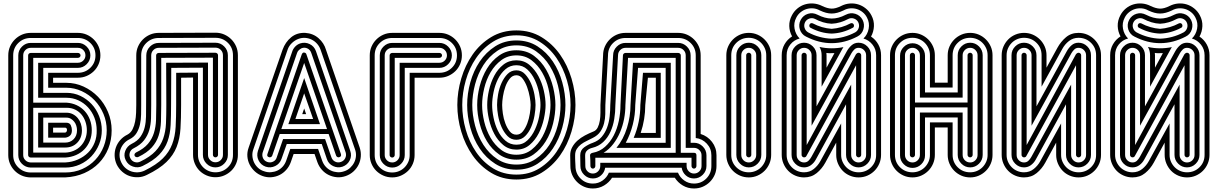

<svg xmlns="http://www.w3.org/2000/svg" viewBox="-20 -881 6925 1092"><path d="M27 -566Q27 -593 37 -616Q47 -639 64.5 -656.5Q82 -674 105 -684Q128 -694 155 -694H423Q450 -694 473 -684Q496 -674 513.5 -656.5Q531 -639 541 -616Q551 -593 551 -566Q551 -540 541 -516.5Q531 -493 513.5 -476Q496 -459 473 -449Q450 -439 423 -439H282V-410H357Q409 -410 455.5 -388.5Q502 -367 537.5 -330.5Q573 -294 594 -244.5Q615 -195 615 -140Q615 -84 596 -36.5Q577 11 542.5 46.5Q508 82 459.5 103.5Q411 125 351 128H151Q125 127 102.5 117Q80 107 63 89.5Q46 72 36.5 49.5Q27 27 27 1ZM55 1Q55 42 83.5 70.5Q112 99 153 100H351Q404 100 447.5 80.5Q491 61 522 28Q553 -5 570 -48.5Q587 -92 587 -140Q587 -189 568.5 -233Q550 -277 518.5 -310Q487 -343 445 -362.5Q403 -382 357 -382H254V-467H423Q465 -467 494 -495.5Q523 -524 523 -566Q523 -608 494 -636.5Q465 -665 423 -665H155Q113 -665 84 -636.5Q55 -608 55 -566ZM84 -566Q84 -595 105 -616Q126 -637 155 -637H423Q452 -637 473 -616Q494 -595 494 -566Q494 -537 473 -516Q452 -495 423 -495H226V-353H358Q401 -353 437.5 -335.5Q474 -318 501 -289Q528 -260 543.5 -221Q559 -182 559 -140Q559 -98 543.5 -60Q528 -22 500.5 7.5Q473 37 434.5 54.5Q396 72 351 72H154Q125 71 104.5 50.5Q84 30 84 1ZM112 1Q112 18 124 30Q136 42 154 43H351Q390 41 423.5 26Q457 11 481 -13Q505 -37 518 -69.5Q531 -102 530 -140Q530 -178 517 -211.5Q504 -245 480.5 -270.5Q457 -296 425.5 -310.5Q394 -325 358 -325H197V-524H423Q441 -524 453.5 -536.5Q466 -549 466 -566Q466 -584 453.5 -596.5Q441 -609 423 -609H155Q137 -609 124.5 -596.5Q112 -584 112 -566ZM169 -297H359Q390 -295 416.5 -282.5Q443 -270 462 -249Q481 -228 491.5 -200Q502 -172 502 -140Q502 -108 491 -80.5Q480 -53 460.5 -32.5Q441 -12 413 0.5Q385 13 351 15H155Q149 15 144.5 11Q140 7 140 1V-566Q140 -572 144.5 -576Q149 -580 155 -580H423Q429 -580 433.5 -576Q438 -572 438 -566Q438 -560 433.5 -556Q429 -552 423 -552H169ZM169 -268V-13H351Q377 -14 399.5 -23.5Q422 -33 438.5 -50Q455 -67 464.5 -90Q474 -113 474 -140Q474 -165 466 -188.5Q458 -212 443.5 -229.5Q429 -247 407.5 -257.5Q386 -268 359 -268ZM357 -240Q378 -240 394.5 -231.5Q411 -223 422.5 -209Q434 -195 440 -177Q446 -159 446 -140Q446 -97 419.5 -69.5Q393 -42 351 -42H197V-240ZM226 -212V-70H351Q380 -70 399 -89.5Q418 -109 418 -140Q418 -153 414 -166Q410 -179 402 -189Q394 -199 383 -205.5Q372 -212 358 -212ZM357 -183Q376 -183 382.5 -169Q389 -155 389 -140Q389 -120 378.5 -110Q368 -100 351 -98H254V-183ZM282 -155V-127H351Q356 -128 358.5 -132.5Q361 -137 361 -142Q361 -147 358.5 -151Q356 -155 350 -155Z M1010 -284Q1010 -209 1006.5 -150.5Q1003 -92 984.5 -45Q966 2 926.5 40.5Q887 79 815 114Q791 126 766 127Q741 128 718 120.5Q695 113 675.5 96Q656 79 644 55Q633 31 632 6Q631 -19 639 -42Q647 -65 663.5 -84Q680 -103 704 -115L706 -116Q724 -126 734 -146Q744 -166 748.5 -190Q753 -214 754 -239Q755 -264 755 -284V-566Q755 -593 765 -616Q775 -639 792.5 -656.5Q810 -674 833 -684Q856 -694 883 -694L1205 -695Q1232 -695 1255 -685Q1278 -675 1295.5 -657.5Q1313 -640 1323 -617Q1333 -594 1333 -567V0Q1333 26 1323 49.5Q1313 73 1295.5 90Q1278 107 1255 117Q1232 127 1205 127Q1179 127 1155.5 117Q1132 107 1115 90Q1098 73 1088 49.5Q1078 26 1078 0V-440L1010 -439ZM883 -665Q841 -665 812 -636.5Q783 -608 783 -566V-284Q783 -258 782.5 -229Q782 -200 776 -173Q770 -146 756.5 -124Q743 -102 717 -89Q698 -80 685 -65Q672 -50 665.5 -32Q659 -14 660 5.5Q661 25 670 43Q679 62 694 75Q709 88 727 94Q745 100 764.5 99Q784 98 803 89Q870 56 906 20Q942 -16 959 -60.5Q976 -105 979 -160Q982 -215 982 -284V-467L1106 -468V0Q1106 21 1114 39Q1122 57 1135.5 70.5Q1149 84 1167 91.5Q1185 99 1205 99Q1247 99 1276 70.5Q1305 42 1305 0V-567Q1305 -609 1276 -637.5Q1247 -666 1205 -666ZM953 -284Q953 -221 950.5 -170Q948 -119 933 -77Q918 -35 885 -1Q852 33 791 63Q765 76 736.5 66.5Q708 57 695 30Q682 4 692.5 -23Q703 -50 729 -63Q762 -79 779 -103.5Q796 -128 803 -157Q810 -186 810.5 -218.5Q811 -251 811 -284L812 -566Q812 -595 833 -616Q854 -637 883 -637L1205 -638Q1234 -638 1255 -617Q1276 -596 1276 -567V0Q1276 29 1255 50Q1234 71 1205 71Q1176 71 1155 50Q1134 29 1134 0V-496L954 -495ZM883 -609Q865 -609 852.5 -596.5Q840 -584 840 -566V-284Q840 -245 839 -209Q838 -173 829 -141.5Q820 -110 799.5 -83.5Q779 -57 741 -38Q724 -30 718.5 -13.5Q713 3 721 18Q729 35 745.5 40.5Q762 46 778 38Q834 11 864 -21Q894 -53 908 -92.5Q922 -132 924 -179.5Q926 -227 926 -284L925 -524L1163 -525V0Q1163 17 1175.5 29.5Q1188 42 1205 42Q1223 42 1235.5 29.5Q1248 17 1248 0V-567Q1248 -585 1235.5 -597.5Q1223 -610 1205 -610ZM868 -566Q868 -572 872.5 -576Q877 -580 883 -580L1205 -581Q1211 -581 1215.5 -577Q1220 -573 1220 -567V0Q1220 6 1215.5 10Q1211 14 1205 14Q1200 14 1195.5 10Q1191 6 1191 0V-553L897 -552V-284Q897 -233 895.5 -189.5Q894 -146 882 -109Q870 -72 843 -42Q816 -12 766 12Q761 14 755 12.5Q749 11 746 6Q741 -6 754 -14Q798 -35 821.5 -63Q845 -91 855.5 -125Q866 -159 867.5 -199Q869 -239 869 -284Z M2026 -41Q2034 -16 2032 9Q2030 34 2019.5 55.5Q2009 77 1990.5 94Q1972 111 1947 120Q1922 129 1897 127Q1872 125 1850 114.5Q1828 104 1811 85Q1794 66 1785 41L1769 -5H1650L1634 41Q1625 66 1608 85Q1591 104 1569.5 114.5Q1548 125 1523 127Q1498 129 1473 120Q1448 111 1429.5 94Q1411 77 1400 55.5Q1389 34 1387 9Q1385 -16 1394 -41L1587 -598Q1603 -642 1636 -669Q1669 -696 1716 -694Q1761 -691 1792 -663.5Q1823 -636 1834 -598ZM1803 -599Q1796 -618 1783 -632.5Q1770 -647 1753 -655.5Q1736 -664 1716.5 -665.5Q1697 -667 1678 -660Q1658 -653 1640.5 -636.5Q1623 -620 1616 -599L1421 -32Q1414 -13 1415.5 6.5Q1417 26 1425 43Q1433 60 1447.5 73.5Q1462 87 1482 93Q1501 100 1521 98.5Q1541 97 1558 89Q1575 81 1588 66.5Q1601 52 1608 32L1631 -34H1789L1812 32Q1819 52 1832 66.5Q1845 81 1862 89Q1879 97 1898.5 98.5Q1918 100 1938 93Q1957 87 1971.5 73.5Q1986 60 1994.5 43Q2003 26 2004.5 6.5Q2006 -13 1999 -32ZM1710 -264 1721 -232H1699ZM1972 -23Q1982 5 1969 31Q1956 57 1928 67Q1901 76 1874.5 63.5Q1848 51 1839 23L1810 -62H1611L1581 23Q1571 51 1545 63.5Q1519 76 1491 67Q1463 57 1450.5 31Q1438 5 1447 -23L1641 -585Q1646 -602 1658 -615Q1670 -628 1687 -634Q1715 -643 1741 -630.5Q1767 -618 1777 -590ZM1660 -204H1761L1710 -350ZM1750 -581Q1744 -598 1728.5 -605.5Q1713 -613 1696 -607Q1688 -603 1680.5 -596.5Q1673 -590 1670 -581L1474 -14Q1469 3 1476 18.5Q1483 34 1500 40Q1517 46 1533 38.5Q1549 31 1554 14L1590 -90H1829L1865 14Q1871 31 1886.5 38.5Q1902 46 1919 40Q1936 34 1943.5 18.5Q1951 3 1946 -14ZM1710 -437 1800 -175H1620ZM1919 -5Q1923 9 1910 13Q1905 15 1899.5 12.5Q1894 10 1892 5L1849 -119H1571L1528 5Q1526 10 1520.5 12.5Q1515 15 1510 13Q1496 9 1501 -5L1696 -571Q1701 -584 1711 -582Q1721 -580 1723 -571ZM1580 -147H1840L1710 -523Z M2196 -566Q2196 -572 2200.5 -576Q2205 -580 2211 -580H2479Q2485 -580 2489.5 -576Q2494 -572 2494 -566Q2494 -560 2489.5 -556Q2485 -552 2479 -552H2225V1Q2225 7 2220.5 11Q2216 15 2211 15Q2205 15 2200.5 11Q2196 7 2196 1ZM2168 1Q2168 18 2180.5 30.5Q2193 43 2211 43Q2228 43 2240.5 30.5Q2253 18 2253 1V-524H2479Q2497 -524 2509.5 -536.5Q2522 -549 2522 -566Q2522 -584 2509.5 -596.5Q2497 -609 2479 -609H2211Q2193 -609 2180.5 -596.5Q2168 -584 2168 -566ZM2140 -566Q2140 -595 2161 -616Q2182 -637 2211 -637H2479Q2508 -637 2529 -616Q2550 -595 2550 -566Q2550 -537 2529 -516Q2508 -495 2479 -495H2282V1Q2282 30 2261 51Q2240 72 2211 72Q2182 72 2161 51Q2140 30 2140 1ZM2111 1Q2111 43 2140 71.5Q2169 100 2211 100Q2231 100 2249 92.5Q2267 85 2280.5 71.5Q2294 58 2302 40Q2310 22 2310 1V-467H2479Q2521 -467 2550 -495.5Q2579 -524 2579 -566Q2579 -608 2550 -636.5Q2521 -665 2479 -665H2211Q2169 -665 2140 -636.5Q2111 -608 2111 -566ZM2083 -566Q2083 -593 2093 -616Q2103 -639 2120.5 -656.5Q2138 -674 2161 -684Q2184 -694 2211 -694H2479Q2506 -694 2529 -684Q2552 -674 2569.5 -656.5Q2587 -639 2597 -616Q2607 -593 2607 -566Q2607 -540 2597 -516.5Q2587 -493 2569.5 -476Q2552 -459 2529 -449Q2506 -439 2479 -439H2338V1Q2338 27 2328 50.5Q2318 74 2300.5 91Q2283 108 2260 118Q2237 128 2211 128Q2184 128 2161 118Q2138 108 2120.5 91Q2103 74 2093 50.5Q2083 27 2083 1Z M2917 -708Q2997 -708 3059.5 -670Q3122 -632 3165 -571Q3208 -510 3230.5 -434.5Q3253 -359 3253 -284Q3253 -209 3230.5 -133Q3208 -57 3165 3.5Q3122 64 3059.5 102Q2997 140 2917 140Q2836 140 2773.5 102Q2711 64 2668.5 3.5Q2626 -57 2603.5 -132.5Q2581 -208 2581 -284Q2581 -359 2603.5 -435Q2626 -511 2668.5 -571.5Q2711 -632 2773.5 -670Q2836 -708 2917 -708ZM2917 -453Q2895 -453 2879.5 -434Q2864 -415 2854.5 -388.5Q2845 -362 2840.5 -333Q2836 -304 2836 -284Q2836 -264 2840 -235Q2844 -206 2854 -179.5Q2864 -153 2879 -134Q2894 -115 2917 -115Q2939 -115 2954 -134Q2969 -153 2979 -179.5Q2989 -206 2993.5 -235Q2998 -264 2998 -284Q2998 -301 2993 -329.5Q2988 -358 2978 -385.5Q2968 -413 2953 -433Q2938 -453 2917 -453ZM2917 -680Q2842 -680 2784.5 -644Q2727 -608 2688 -551Q2649 -494 2629 -423.5Q2609 -353 2609 -284Q2609 -214 2629 -143.5Q2649 -73 2688 -16Q2727 41 2784.5 76.5Q2842 112 2917 112Q2991 112 3048.5 76Q3106 40 3145 -17Q3184 -74 3204.5 -144.5Q3225 -215 3225 -284Q3225 -353 3204.5 -423.5Q3184 -494 3145 -551Q3106 -608 3048.5 -644Q2991 -680 2917 -680ZM2917 -481Q2946 -481 2966.5 -459Q2987 -437 3000.5 -406Q3014 -375 3020 -341.5Q3026 -308 3026 -284Q3026 -258 3020 -223.5Q3014 -189 3001 -158.5Q2988 -128 2967 -107Q2946 -86 2917 -86Q2887 -86 2866.5 -107Q2846 -128 2832.5 -158.5Q2819 -189 2813 -223Q2807 -257 2807 -284Q2807 -311 2813 -345Q2819 -379 2832.5 -409Q2846 -439 2866.5 -460Q2887 -481 2917 -481ZM2917 -651Q2985 -651 3037 -617.5Q3089 -584 3124.5 -531Q3160 -478 3178 -412.5Q3196 -347 3196 -284Q3196 -221 3178 -155.5Q3160 -90 3124.5 -36.5Q3089 17 3037 50.5Q2985 84 2917 84Q2849 84 2796.5 50.5Q2744 17 2708.5 -36Q2673 -89 2655 -154.5Q2637 -220 2637 -284Q2637 -348 2655 -413Q2673 -478 2708.5 -531Q2744 -584 2796.5 -617.5Q2849 -651 2917 -651ZM2917 -510Q2881 -510 2854.5 -487Q2828 -464 2811.5 -430Q2795 -396 2787 -356.5Q2779 -317 2779 -284Q2779 -251 2787 -211.5Q2795 -172 2811.5 -138Q2828 -104 2854.5 -81Q2881 -58 2917 -58Q2954 -58 2980 -83Q3006 -108 3022.5 -144Q3039 -180 3046.5 -218.5Q3054 -257 3054 -284Q3054 -314 3046 -353Q3038 -392 3021.5 -427Q3005 -462 2979 -486Q2953 -510 2917 -510ZM2917 -623Q2855 -623 2808 -591.5Q2761 -560 2729.5 -511Q2698 -462 2682 -401.5Q2666 -341 2666 -284Q2666 -227 2682 -166.5Q2698 -106 2729.5 -57Q2761 -8 2808 23.5Q2855 55 2917 55Q2979 55 3026 23.5Q3073 -8 3104.5 -57Q3136 -106 3152 -166.5Q3168 -227 3168 -284Q3168 -336 3153 -395.5Q3138 -455 3107 -505.5Q3076 -556 3028.5 -589.5Q2981 -623 2917 -623ZM2917 -538Q2960 -538 2991 -512Q3022 -486 3042.5 -447.5Q3063 -409 3073 -365Q3083 -321 3083 -284Q3083 -250 3073.5 -206Q3064 -162 3044 -123Q3024 -84 2992.5 -57Q2961 -30 2917 -30Q2874 -30 2842.5 -56Q2811 -82 2791 -120Q2771 -158 2761 -202.5Q2751 -247 2751 -284Q2751 -323 2761 -367.5Q2771 -412 2791 -450Q2811 -488 2842.5 -513Q2874 -538 2917 -538ZM2917 -595Q2975 -595 3017 -563.5Q3059 -532 3086 -485Q3113 -438 3126 -384Q3139 -330 3139 -284Q3139 -233 3125.5 -178Q3112 -123 3084 -77.5Q3056 -32 3014.5 -2.5Q2973 27 2917 27Q2861 27 2819 -2.5Q2777 -32 2749.5 -77.5Q2722 -123 2708 -178Q2694 -233 2694 -284Q2694 -335 2708 -390Q2722 -445 2749.5 -490.5Q2777 -536 2819 -565.5Q2861 -595 2917 -595ZM2917 -566Q2868 -566 2831.5 -539Q2795 -512 2770.5 -470.5Q2746 -429 2734 -379Q2722 -329 2722 -284Q2722 -239 2734 -189Q2746 -139 2770 -97.5Q2794 -56 2830.5 -28.5Q2867 -1 2917 -1Q2968 -1 3005 -31Q3042 -61 3065.5 -104.5Q3089 -148 3100 -197Q3111 -246 3111 -284Q3111 -327 3099.5 -376.5Q3088 -426 3064 -468Q3040 -510 3003.5 -538Q2967 -566 2917 -566Z M3223 2Q3223 -23 3234.5 -44Q3246 -65 3264.5 -81.5Q3283 -98 3306.5 -110.5Q3330 -123 3355 -133Q3371 -139 3379.5 -156Q3388 -173 3391.5 -195Q3395 -217 3395 -240.5Q3395 -264 3395 -284L3410 -566Q3410 -593 3420 -616Q3430 -639 3447.5 -656.5Q3465 -674 3488 -684Q3511 -694 3538 -694H3837Q3864 -694 3887 -684Q3910 -674 3927.5 -656.5Q3945 -639 3955 -616Q3965 -593 3965 -566V-119Q4004 -107 4029.5 -74Q4055 -41 4055 2V63Q4055 90 4045 113Q4035 136 4017.5 153.5Q4000 171 3977 181Q3954 191 3927 191Q3892 191 3863.5 174Q3835 157 3818 130H3461Q3444 157 3415.5 174Q3387 191 3352 191Q3325 191 3302 181Q3279 171 3261.5 153.5Q3244 136 3234 113Q3224 90 3224 63ZM3650 -284Q3650 -203 3624 -125H3710V-439H3665ZM3253 63Q3253 105 3281.5 134Q3310 163 3352 163Q3383 163 3407.5 145.5Q3432 128 3443 101H3836Q3847 128 3871.5 145.5Q3896 163 3927 163Q3969 163 3997.5 134Q4026 105 4026 63V2Q4026 -36 4000 -64Q3974 -92 3937 -96V-566Q3937 -608 3908 -636.5Q3879 -665 3837 -665H3538Q3496 -665 3467 -636.5Q3438 -608 3438 -566L3423 -284Q3423 -259 3422.5 -232Q3422 -205 3415.5 -179.5Q3409 -154 3394.5 -132.5Q3380 -111 3352 -97Q3335 -88 3317 -79.5Q3299 -71 3284.5 -60Q3270 -49 3260.5 -34Q3251 -19 3251 2Q3251 5 3251 8Q3251 11 3251 17Q3251 23 3251.5 34Q3252 45 3253 63ZM3738 -97H3584Q3603 -141 3612.5 -188.5Q3622 -236 3622 -284L3637 -467H3738ZM3280 2Q3280 -27 3303 -43.5Q3326 -60 3352 -69Q3383 -80 3402.5 -103Q3422 -126 3433 -156Q3444 -186 3447.5 -219.5Q3451 -253 3451 -284L3467 -566Q3467 -595 3488 -616Q3509 -637 3538 -637H3837Q3866 -637 3887 -616Q3908 -595 3908 -566V-69H3927Q3956 -69 3977 -48Q3998 -27 3998 2V63Q3998 92 3977 113Q3956 134 3927 134Q3900 134 3880.5 116.5Q3861 99 3857 73H3422Q3418 99 3398.5 116.5Q3379 134 3352 134Q3323 134 3302 113Q3281 92 3281 63ZM3593 -284Q3593 -228 3579 -172.5Q3565 -117 3539 -69H3766V-495H3609ZM3309 63Q3309 81 3321.5 93.5Q3334 106 3352 106Q3369 106 3381.5 93.5Q3394 81 3394 63V45H3885V63Q3885 81 3897.5 93.5Q3910 106 3927 106Q3945 106 3957.5 93.5Q3970 81 3970 63V2Q3970 -15 3957.5 -27.5Q3945 -40 3927 -40H3880V-566Q3880 -584 3867.5 -596.5Q3855 -609 3837 -609H3538Q3520 -609 3507.5 -596.5Q3495 -584 3495 -566L3480 -284Q3480 -244 3473.5 -204Q3467 -164 3451.5 -130.5Q3436 -97 3410.5 -73Q3385 -49 3348 -40Q3331 -36 3319.5 -25.5Q3308 -15 3308 2Q3308 3 3308 5Q3308 7 3308 13Q3308 19 3308.5 31Q3309 43 3309 63ZM3795 -40H3486Q3526 -89 3546 -154Q3566 -219 3566 -284L3580 -524H3795ZM3338 63Q3338 42 3337.5 30Q3337 18 3336.5 12Q3336 6 3336 4.5Q3336 3 3336 2Q3336 -4 3340.5 -7.5Q3345 -11 3351 -12Q3391 -19 3421 -46Q3451 -73 3470.5 -110.5Q3490 -148 3499.5 -193.5Q3509 -239 3509 -284L3523 -566Q3523 -572 3527.5 -576Q3532 -580 3538 -580H3837Q3843 -580 3847.5 -576Q3852 -572 3852 -566V-12H3927Q3941 -12 3941 2V63Q3941 69 3937 73.5Q3933 78 3927 78Q3921 78 3917 73.5Q3913 69 3913 63V16H3366V63Q3366 69 3362 73.5Q3358 78 3352 78Q3346 78 3342 73.5Q3338 69 3338 63ZM3537 -284Q3537 -245 3529.5 -205Q3522 -165 3506.5 -128.5Q3491 -92 3467.5 -61.5Q3444 -31 3413 -12H3823V-552H3552Z M4111 -567Q4111 -593 4121 -616Q4131 -639 4148.5 -656.5Q4166 -674 4189 -684Q4212 -694 4239 -694Q4265 -694 4288 -684Q4311 -674 4328.5 -656.5Q4346 -639 4356 -616Q4366 -593 4366 -567V0Q4366 26 4356 49.5Q4346 73 4328.5 90.5Q4311 108 4288 118Q4265 128 4239 128Q4212 128 4189 118Q4166 108 4148.5 90.5Q4131 73 4121 49.5Q4111 26 4111 0ZM4139 0Q4139 42 4168 70.5Q4197 99 4239 99Q4259 99 4277 91.5Q4295 84 4308.5 70.5Q4322 57 4330 39Q4338 21 4338 0V-567Q4338 -588 4330 -606Q4322 -624 4308.5 -637.5Q4295 -651 4277 -658.5Q4259 -666 4239 -666Q4197 -666 4168 -637.5Q4139 -609 4139 -567ZM4168 -567Q4168 -596 4189 -617Q4210 -638 4239 -638Q4268 -638 4289 -617Q4310 -596 4310 -567V0Q4310 29 4289 50Q4268 71 4239 71Q4210 71 4189 50Q4168 29 4168 0ZM4196 0Q4196 18 4208.5 30.5Q4221 43 4239 43Q4256 43 4268.5 30.5Q4281 18 4281 0V-567Q4281 -584 4268.5 -596.5Q4256 -609 4239 -609Q4221 -609 4208.5 -596.5Q4196 -584 4196 -567ZM4224 -567Q4224 -573 4228.5 -577Q4233 -581 4239 -581Q4244 -581 4248.5 -577Q4253 -573 4253 -567V0Q4253 6 4248.5 10Q4244 14 4239 14Q4233 14 4228.5 10Q4224 6 4224 0Z M4878 0Q4878 6 4873.5 10Q4869 14 4863 14Q4858 14 4853.5 10Q4849 6 4849 0V-510L4566 7Q4562 14 4553 14Q4548 14 4543.5 10Q4539 6 4539 0V-567Q4539 -573 4543.5 -577Q4548 -581 4553 -581Q4559 -581 4563.5 -577Q4568 -573 4568 -567V-56L4846 -568Q4848 -573 4853 -577Q4858 -581 4863 -581Q4869 -581 4873.5 -577Q4878 -573 4878 -567ZM4906 -567Q4906 -584 4893.5 -596.5Q4881 -609 4863 -609Q4849 -609 4839.5 -600Q4830 -591 4823 -579L4596 -166V-567Q4596 -584 4583.5 -596.5Q4571 -609 4553 -609Q4536 -609 4523.5 -596.5Q4511 -584 4511 -567V0Q4511 18 4523.5 30.5Q4536 43 4553 43Q4568 43 4578 33.5Q4588 24 4595 11L4821 -400V0Q4821 18 4833.5 30.5Q4846 43 4863 43Q4881 43 4893.5 30.5Q4906 18 4906 0ZM4934 0Q4934 29 4913 50Q4892 71 4863 71Q4834 71 4813 50Q4792 29 4792 0V-288L4619 28Q4609 46 4592 58.5Q4575 71 4553 71Q4524 71 4503 50Q4482 29 4482 0V-567Q4482 -596 4503 -617Q4524 -638 4553 -638Q4582 -638 4603 -617Q4624 -596 4624 -567V-276L4796 -589Q4807 -609 4823.5 -623.5Q4840 -638 4863 -638Q4892 -638 4913 -617Q4934 -596 4934 -567ZM4630 -797Q4671 -776 4709.5 -775.5Q4748 -775 4790 -797Q4817 -811 4844.5 -802.5Q4872 -794 4886 -768Q4899 -742 4890.5 -714Q4882 -686 4856 -673Q4785 -636 4711.5 -635.5Q4638 -635 4564 -673Q4551 -679 4542 -690Q4533 -701 4529 -714Q4525 -727 4526 -741Q4527 -755 4534 -768Q4548 -794 4575.5 -802.5Q4603 -811 4630 -797ZM4804 -773Q4784 -762 4759.5 -754.5Q4735 -747 4710 -746Q4685 -747 4660.5 -754.5Q4636 -762 4616 -773Q4600 -781 4583.5 -775.5Q4567 -770 4559 -755Q4551 -739 4556 -722.5Q4561 -706 4576 -697Q4608 -680 4642 -671Q4676 -662 4710 -661Q4744 -662 4778 -671Q4812 -680 4844 -697Q4859 -706 4864 -722.5Q4869 -739 4861 -755Q4853 -770 4836.5 -775.5Q4820 -781 4804 -773ZM4817 -748Q4830 -753 4836 -741Q4838 -736 4836.5 -730.5Q4835 -725 4830 -723Q4772 -692 4710 -690Q4648 -692 4590 -723Q4585 -725 4583.5 -730.5Q4582 -736 4584 -741Q4590 -753 4603 -748Q4627 -735 4654.5 -727Q4682 -719 4710 -717Q4738 -719 4765.5 -727Q4793 -735 4817 -748ZM4656 -847Q4685 -833 4708.5 -832Q4732 -831 4764 -847Q4788 -859 4813 -861Q4838 -863 4861 -856Q4884 -849 4904 -833Q4924 -817 4936 -794Q4952 -764 4950.5 -732Q4949 -700 4934 -673Q4960 -656 4975.5 -628Q4991 -600 4991 -567V0Q4991 26 4981 49.5Q4971 73 4953.5 90.5Q4936 108 4913 118Q4890 128 4863 128Q4837 128 4813.5 118Q4790 108 4773 90.5Q4756 73 4746 49.5Q4736 26 4736 0V-70L4674 44Q4655 79 4625 103.5Q4595 128 4553 128Q4527 128 4503.5 118Q4480 108 4463 90.5Q4446 73 4436 49.5Q4426 26 4426 0V-567Q4426 -601 4442 -629Q4458 -657 4485 -674Q4470 -701 4469 -732.5Q4468 -764 4484 -794Q4496 -817 4515.5 -833Q4535 -849 4558.5 -856Q4582 -863 4607 -861Q4632 -859 4656 -847ZM4681 -496 4726 -579Q4715 -579 4703 -578.5Q4691 -578 4680 -580Q4680 -576 4680.5 -573Q4681 -570 4681 -567ZM4778 -822Q4759 -813 4742.5 -808.5Q4726 -804 4710 -804Q4694 -804 4677.5 -808.5Q4661 -813 4642 -822Q4624 -832 4604.5 -833.5Q4585 -835 4567 -829.5Q4549 -824 4533.5 -811.5Q4518 -799 4509 -781Q4493 -751 4499 -718Q4505 -685 4528 -662Q4496 -654 4475 -628Q4454 -602 4454 -567V0Q4454 21 4462 39Q4470 57 4483.5 70.5Q4497 84 4515 91.5Q4533 99 4553 99Q4585 99 4608.5 80Q4632 61 4646 35L4764 -179V0Q4764 21 4772 39Q4780 57 4793.5 70.5Q4807 84 4825 91.5Q4843 99 4863 99Q4905 99 4934 70.5Q4963 42 4963 0V-567Q4963 -601 4942.5 -627Q4922 -653 4891 -662Q4914 -684 4920.5 -717.5Q4927 -751 4911 -781Q4902 -799 4886.5 -811.5Q4871 -824 4853 -829.5Q4835 -835 4815.5 -833.5Q4796 -832 4778 -822ZM4653 -567Q4653 -593 4641 -614Q4707 -599 4777 -613L4771 -603L4653 -388Z M5042 -567Q5042 -593 5052 -616Q5062 -639 5079.5 -656.5Q5097 -674 5120 -684Q5143 -694 5170 -694Q5196 -694 5219 -684Q5242 -674 5259.5 -656.5Q5277 -639 5287 -616Q5297 -593 5297 -567V-411H5370V-567Q5370 -593 5380 -616Q5390 -639 5407.5 -656.5Q5425 -674 5448 -684Q5471 -694 5498 -694Q5524 -694 5547 -684Q5570 -674 5587.5 -656.5Q5605 -639 5615 -616Q5625 -593 5625 -567V0Q5625 26 5615 49.5Q5605 73 5587.5 90.5Q5570 108 5547 118Q5524 128 5498 128Q5471 128 5448 118Q5425 108 5407.5 90.5Q5390 73 5380 49.5Q5370 26 5370 0V-156H5297V0Q5297 26 5287 49.5Q5277 73 5259.5 90.5Q5242 108 5219 118Q5196 128 5170 128Q5143 128 5120 118Q5097 108 5079.5 90.5Q5062 73 5052 49.5Q5042 26 5042 0ZM5070 0Q5070 42 5099 70.5Q5128 99 5170 99Q5190 99 5208 91.5Q5226 84 5239.5 70.5Q5253 57 5261 39Q5269 21 5269 0V-185H5398V0Q5398 42 5427 70.5Q5456 99 5498 99Q5518 99 5536 91.5Q5554 84 5567.5 70.5Q5581 57 5589 39Q5597 21 5597 0V-567Q5597 -588 5589 -606Q5581 -624 5567.5 -637.5Q5554 -651 5536 -658.5Q5518 -666 5498 -666Q5456 -666 5427 -637.5Q5398 -609 5398 -567V-383H5269V-567Q5269 -588 5261 -606Q5253 -624 5239.5 -637.5Q5226 -651 5208 -658.5Q5190 -666 5170 -666Q5128 -666 5099 -637.5Q5070 -609 5070 -567ZM5099 -564Q5099 -593 5120 -614Q5141 -635 5170 -635Q5199 -635 5220 -614Q5241 -593 5241 -564V-355H5427V-567Q5427 -596 5448 -617Q5469 -638 5498 -638Q5527 -638 5548 -617Q5569 -596 5569 -567V0Q5569 29 5548 50Q5527 71 5498 71Q5469 71 5448 50Q5427 29 5427 0V-213H5241V3Q5241 32 5220 53Q5199 74 5170 74Q5141 74 5120 53Q5099 32 5099 3ZM5127 0Q5127 18 5139.5 30.5Q5152 43 5170 43Q5187 43 5199.5 30.5Q5212 18 5212 0V-241H5455V0Q5455 18 5467.5 30.5Q5480 43 5498 43Q5515 43 5527.5 30.5Q5540 18 5540 0V-567Q5540 -584 5527.5 -596.5Q5515 -609 5498 -609Q5480 -609 5467.5 -596.5Q5455 -584 5455 -567V-326H5212V-567Q5212 -584 5199.5 -596.5Q5187 -609 5170 -609Q5152 -609 5139.5 -596.5Q5127 -584 5127 -567ZM5155 -567Q5155 -573 5159.5 -577Q5164 -581 5170 -581Q5175 -581 5179.5 -577Q5184 -573 5184 -567V-298H5483V-567Q5483 -573 5487.5 -577Q5492 -581 5498 -581Q5503 -581 5507.5 -577Q5512 -573 5512 -567V0Q5512 6 5507.5 10Q5503 14 5498 14Q5492 14 5487.5 10Q5483 6 5483 0V-270H5184V0Q5184 6 5179.5 10Q5175 14 5170 14Q5164 14 5159.5 10Q5155 6 5155 0Z M6129 0Q6129 6 6124.5 10Q6120 14 6114 14Q6109 14 6104.5 10Q6100 6 6100 0V-510L5817 7Q5813 14 5804 14Q5799 14 5794.5 10Q5790 6 5790 0V-567Q5790 -573 5794.5 -577Q5799 -581 5804 -581Q5810 -581 5814.5 -577Q5819 -573 5819 -567V-56L6097 -568Q6099 -573 6104 -577Q6109 -581 6114 -581Q6120 -581 6124.5 -577Q6129 -573 6129 -567ZM6157 -567Q6157 -584 6144.5 -596.5Q6132 -609 6114 -609Q6100 -609 6090.5 -600Q6081 -591 6074 -579L5847 -166V-567Q5847 -584 5834.5 -596.5Q5822 -609 5804 -609Q5787 -609 5774.5 -596.5Q5762 -584 5762 -567V0Q5762 18 5774.5 30.5Q5787 43 5804 43Q5819 43 5829 33.5Q5839 24 5846 11L6072 -400V0Q6072 18 6084.5 30.5Q6097 43 6114 43Q6132 43 6144.5 30.5Q6157 18 6157 0ZM6185 0Q6185 29 6164 50Q6143 71 6114 71Q6085 71 6064 50Q6043 29 6043 0V-288L5870 28Q5860 46 5843 58.5Q5826 71 5804 71Q5775 71 5754 50Q5733 29 5733 0V-567Q5733 -596 5754 -617Q5775 -638 5804 -638Q5833 -638 5854 -617Q5875 -596 5875 -567V-276L6047 -589Q6058 -609 6074.5 -623.5Q6091 -638 6114 -638Q6143 -638 6164 -617Q6185 -596 6185 -567ZM6214 -567Q6214 -609 6185 -637.5Q6156 -666 6114 -666Q6083 -666 6059.5 -647.5Q6036 -629 6022 -603L5904 -388V-567Q5904 -609 5875 -637.5Q5846 -666 5804 -666Q5784 -666 5766 -658.5Q5748 -651 5734.5 -637.5Q5721 -624 5713 -606Q5705 -588 5705 -567V0Q5705 21 5713 39Q5721 57 5734.5 70.5Q5748 84 5766 91.5Q5784 99 5804 99Q5836 99 5859.5 80Q5883 61 5897 35L6015 -179V0Q6015 21 6023 39Q6031 57 6044.5 70.5Q6058 84 6076 91.5Q6094 99 6114 99Q6156 99 6185 70.5Q6214 42 6214 0ZM6242 0Q6242 26 6232 49.5Q6222 73 6204.5 90.5Q6187 108 6164 118Q6141 128 6114 128Q6088 128 6064.5 118Q6041 108 6024 90.5Q6007 73 5997 49.5Q5987 26 5987 0V-70L5925 44Q5906 79 5876 103.5Q5846 128 5804 128Q5778 128 5754.5 118Q5731 108 5714 90.5Q5697 73 5687 49.5Q5677 26 5677 0V-567Q5677 -593 5687 -616Q5697 -639 5714 -656.5Q5731 -674 5754.5 -684Q5778 -694 5804 -694Q5831 -694 5854 -684Q5877 -674 5894.5 -656.5Q5912 -639 5922 -616Q5932 -593 5932 -567V-496L5994 -609Q6013 -644 6042.5 -669Q6072 -694 6114 -694Q6141 -694 6164 -684Q6187 -674 6204.5 -656.5Q6222 -639 6232 -616Q6242 -593 6242 -567Z M6746 0Q6746 6 6741.5 10Q6737 14 6731 14Q6726 14 6721.5 10Q6717 6 6717 0V-510L6434 7Q6430 14 6421 14Q6416 14 6411.5 10Q6407 6 6407 0V-567Q6407 -573 6411.5 -577Q6416 -581 6421 -581Q6427 -581 6431.5 -577Q6436 -573 6436 -567V-56L6714 -568Q6716 -573 6721 -577Q6726 -581 6731 -581Q6737 -581 6741.5 -577Q6746 -573 6746 -567ZM6774 -567Q6774 -584 6761.5 -596.5Q6749 -609 6731 -609Q6717 -609 6707.5 -600Q6698 -591 6691 -579L6464 -166V-567Q6464 -584 6451.5 -596.5Q6439 -609 6421 -609Q6404 -609 6391.5 -596.5Q6379 -584 6379 -567V0Q6379 18 6391.5 30.5Q6404 43 6421 43Q6436 43 6446 33.5Q6456 24 6463 11L6689 -400V0Q6689 18 6701.5 30.5Q6714 43 6731 43Q6749 43 6761.5 30.5Q6774 18 6774 0ZM6802 0Q6802 29 6781 50Q6760 71 6731 71Q6702 71 6681 50Q6660 29 6660 0V-288L6487 28Q6477 46 6460 58.5Q6443 71 6421 71Q6392 71 6371 50Q6350 29 6350 0V-567Q6350 -596 6371 -617Q6392 -638 6421 -638Q6450 -638 6471 -617Q6492 -596 6492 -567V-276L6664 -589Q6675 -609 6691.5 -623.5Q6708 -638 6731 -638Q6760 -638 6781 -617Q6802 -596 6802 -567ZM6498 -797Q6539 -776 6577.5 -775.5Q6616 -775 6658 -797Q6685 -811 6712.5 -802.5Q6740 -794 6754 -768Q6767 -742 6758.5 -714Q6750 -686 6724 -673Q6653 -636 6579.5 -635.5Q6506 -635 6432 -673Q6419 -679 6410 -690Q6401 -701 6397 -714Q6393 -727 6394 -741Q6395 -755 6402 -768Q6416 -794 6443.5 -802.5Q6471 -811 6498 -797ZM6672 -773Q6652 -762 6627.5 -754.5Q6603 -747 6578 -746Q6553 -747 6528.5 -754.5Q6504 -762 6484 -773Q6468 -781 6451.5 -775.5Q6435 -770 6427 -755Q6419 -739 6424 -722.5Q6429 -706 6444 -697Q6476 -680 6510 -671Q6544 -662 6578 -661Q6612 -662 6646 -671Q6680 -680 6712 -697Q6727 -706 6732 -722.5Q6737 -739 6729 -755Q6721 -770 6704.5 -775.5Q6688 -781 6672 -773ZM6685 -748Q6698 -753 6704 -741Q6706 -736 6704.5 -730.5Q6703 -725 6698 -723Q6640 -692 6578 -690Q6516 -692 6458 -723Q6453 -725 6451.5 -730.5Q6450 -736 6452 -741Q6458 -753 6471 -748Q6495 -735 6522.5 -727Q6550 -719 6578 -717Q6606 -719 6633.5 -727Q6661 -735 6685 -748ZM6524 -847Q6553 -833 6576.5 -832Q6600 -831 6632 -847Q6656 -859 6681 -861Q6706 -863 6729 -856Q6752 -849 6772 -833Q6792 -817 6804 -794Q6820 -764 6818.5 -732Q6817 -700 6802 -673Q6828 -656 6843.5 -628Q6859 -600 6859 -567V0Q6859 26 6849 49.5Q6839 73 6821.5 90.5Q6804 108 6781 118Q6758 128 6731 128Q6705 128 6681.5 118Q6658 108 6641 90.5Q6624 73 6614 49.5Q6604 26 6604 0V-70L6542 44Q6523 79 6493 103.5Q6463 128 6421 128Q6395 128 6371.5 118Q6348 108 6331 90.5Q6314 73 6304 49.5Q6294 26 6294 0V-567Q6294 -601 6310 -629Q6326 -657 6353 -674Q6338 -701 6337 -732.5Q6336 -764 6352 -794Q6364 -817 6383.5 -833Q6403 -849 6426.5 -856Q6450 -863 6475 -861Q6500 -859 6524 -847ZM6549 -496 6594 -579Q6583 -579 6571 -578.5Q6559 -578 6548 -580Q6548 -576 6548.5 -573Q6549 -570 6549 -567ZM6646 -822Q6627 -813 6610.5 -808.5Q6594 -804 6578 -804Q6562 -804 6545.5 -808.5Q6529 -813 6510 -822Q6492 -832 6472.5 -833.5Q6453 -835 6435 -829.5Q6417 -824 6401.5 -811.5Q6386 -799 6377 -781Q6361 -751 6367 -718Q6373 -685 6396 -662Q6364 -654 6343 -628Q6322 -602 6322 -567V0Q6322 21 6330 39Q6338 57 6351.5 70.5Q6365 84 6383 91.5Q6401 99 6421 99Q6453 99 6476.5 80Q6500 61 6514 35L6632 -179V0Q6632 21 6640 39Q6648 57 6661.5 70.5Q6675 84 6693 91.5Q6711 99 6731 99Q6773 99 6802 70.5Q6831 42 6831 0V-567Q6831 -601 6810.5 -627Q6790 -653 6759 -662Q6782 -684 6788.5 -717.5Q6795 -751 6779 -781Q6770 -799 6754.5 -811.5Q6739 -824 6721 -829.5Q6703 -835 6683.5 -833.5Q6664 -832 6646 -822ZM6521 -567Q6521 -593 6509 -614Q6575 -599 6645 -613L6639 -603L6521 -388Z"/></svg>

Font: Zschusch
Style: Regular
Weight: 400
Designer: Peter Wiegel
Foundry: Peter Wiegel